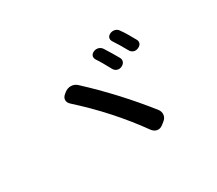

<svg xmlns="http://www.w3.org/2000/svg" viewBox="-113 -955 1226 1083"><g transform="rotate(-30 500.0 -414.0)"><path d="M555 -674Q570 -680 585 -675.5Q600 -671 609 -657Q621 -638 636.5 -612.5Q652 -587 662 -569Q670 -555 665.5 -541.5Q661 -528 644 -520Q628 -513 613.5 -518.5Q599 -524 591 -540Q580 -561 565 -587Q550 -613 539 -629Q531 -643 535 -655Q539 -667 555 -674ZM687 -716Q702 -722 717.5 -717.5Q733 -713 741 -699Q755 -680 769.5 -655Q784 -630 794 -612Q803 -598 798.5 -584.5Q794 -571 777 -564Q762 -557 747.5 -562Q733 -567 725 -582Q713 -604 698 -629Q683 -654 672 -670Q663 -684 667 -696.5Q671 -709 687 -716ZM303 -555Q321 -569 343 -568.5Q365 -568 382 -553Q554 -394 703 -206Q717 -188 714.5 -167.5Q712 -147 693 -133L678 -121Q660 -107 641.5 -110Q623 -113 609 -131Q472 -322 292 -484Q275 -499 275.5 -516.5Q276 -534 294 -548Z"/></g></svg>

Font: Chiron GoRound TC M
Style: Regular
Weight: 500
Designer: Ryoko NISHIZUKA 西塚涼子 (kana, bopomofo & ideographs); Paul D. Hunt (Latin, Greek & Cyrillic); Sandoll Communications 산돌커뮤니
Foundry: Adobe
Version: Version 1.000;hotconv 1.1.1;makeotfexe 2.6.0